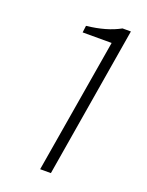

<svg xmlns="http://www.w3.org/2000/svg" viewBox="-134 -771 645 840"><g transform="rotate(20 188.0 -351.0)"><path d="M265 -626H130L134 -658Q227 -668 288 -702H327L210 0H160Z"/></g></svg>

Font: Nebula Sans Light
Style: Regular
Weight: 300
Italic angle: -9°
Designer: Paul D. Hunt for Adobe (as Source Sans)
Foundry: Nebula Entertainment & Broadcasting LLC
Version: Version 1.010